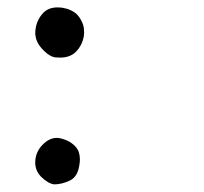

<svg xmlns="http://www.w3.org/2000/svg" viewBox="-20 -376 540 508"><path d="M191.4 45.9Q191.4 25.4 181.2 13.7Q167.5 -2.9 142.6 -9.3Q136.2 -11.2 130.4 -11.2Q110.8 -11.2 93.3 6.3Q73.2 26.4 73.2 54.2Q73.2 75.7 88.9 91.8Q107.4 109.9 123.5 111.8Q143.6 111.8 165 101.6Q185.5 91.8 189.9 61Q191.4 52.7 191.4 45.9ZM127.4 -224.1Q133.3 -223.6 141.1 -223.6Q148.9 -223.6 156.7 -225.6Q170.9 -229 181.2 -239.3Q197.3 -255.9 201.7 -279.8Q202.6 -285.6 202.6 -289.6Q202.6 -302.2 199.7 -311Q193.8 -327.1 184.1 -337.4Q169.4 -351.6 145 -355.5Q138.2 -356.4 131.8 -356.4Q108.9 -356.4 94.7 -342.3Q76.7 -323.2 73.7 -296.4Q73.2 -293 73.2 -288.8Q73.2 -284.7 74.5 -277.8Q75.7 -271 79.6 -263.2Q85 -252.9 95.7 -242.2Q112.3 -225.6 127.4 -224.1Z"/></svg>

Font: Bakudai
Style: Light
Weight: 300
Version: Version 1.48